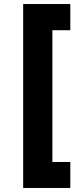

<svg xmlns="http://www.w3.org/2000/svg" viewBox="-20 -781 414 953"><path d="M95 -761H329V-631H240V23H329V152H95Z"/></svg>

Font: Reem Kufi Fun
Style: Bold
Weight: 700
Designer: Khaled Hosny
Version: Version 1.005